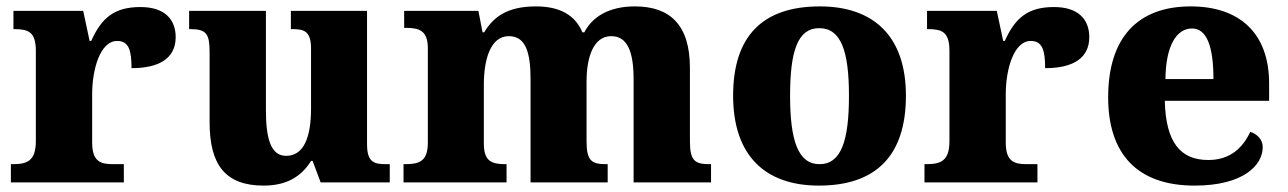

<svg xmlns="http://www.w3.org/2000/svg" viewBox="-20 -570 4025 600"><path d="M14 0H367V-57H333C295 -57 268 -65 268 -124V-276C268 -353 293 -442 346 -442C383 -442 391 -412 391 -357C475 -357 529 -386 529 -454C529 -508 496 -548 419 -548C339 -548 298 -516 265 -442H260L240 -536H22V-479H25C69 -479 92 -470 92 -411V-129C92 -66 64 -57 19 -57H14Z M804 10C874 10 921 -17 952 -67H957L982 0H1198V-57H1188C1151 -57 1127 -61 1127 -119V-536H889V-479H893C929 -479 952 -474 952 -418V-231C952 -140 929 -83 874 -83C825 -83 811 -140 811 -226V-536H571V-479H575C625 -479 635 -464 635 -407V-188C635 -55 684 10 804 10Z M1241 0H1563V-57H1559C1515 -57 1492 -67 1492 -122V-305C1492 -385 1513 -457 1570 -457C1622 -457 1638 -408 1638 -322V0H1879V-57H1875C1830 -57 1813 -66 1813 -128V-316C1813 -392 1835 -457 1890 -457C1941 -457 1960 -408 1960 -322V0H2202V-57H2198C2153 -57 2136 -66 2136 -128V-358C2136 -493 2073 -550 1964 -550C1882 -550 1831 -517 1806 -469H1800C1777 -524 1728 -550 1655 -550C1565 -550 1522 -517 1493 -469H1488L1475 -536H1243V-483H1247C1291 -483 1317 -474 1317 -419V-125C1317 -66 1291 -57 1246 -57H1241Z M2539 10C2717 10 2811 -83 2811 -271C2811 -458 2709 -550 2542 -550C2364 -550 2271 -458 2271 -271C2271 -83 2372 10 2539 10ZM2541 -57C2474 -57 2449 -131 2449 -271C2449 -411 2473 -482 2540 -482C2608 -482 2633 -411 2633 -271C2633 -131 2609 -57 2541 -57Z M2869 0H3222V-57H3188C3150 -57 3123 -65 3123 -124V-276C3123 -353 3148 -442 3201 -442C3238 -442 3246 -412 3246 -357C3330 -357 3384 -386 3384 -454C3384 -508 3351 -548 3274 -548C3194 -548 3153 -516 3120 -442H3115L3095 -536H2877V-479H2880C2924 -479 2947 -470 2947 -411V-129C2947 -66 2919 -57 2874 -57H2869Z M3713 10C3866 10 3926 -54 3926 -110C3926 -134 3909 -151 3887 -158C3864 -108 3824 -70 3756 -70C3668 -70 3623 -126 3620 -255H3946V-309C3946 -467 3853 -550 3701 -550C3536 -550 3443 -453 3443 -266C3443 -91 3532 10 3713 10ZM3772 -323H3622C3623 -426 3656 -481 3705 -481C3752 -481 3772 -423 3772 -323Z"/></svg>

Font: Noto Serif Malayalam ExtraBold
Style: Regular
Weight: 800
Designer: Indian type Foundry, Jelle Bosma, Monotype Design Team
Foundry: Monotype Imaging Inc.
Version: Version 2.104